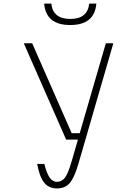

<svg xmlns="http://www.w3.org/2000/svg" viewBox="-20 -1042 740 1074"><path d="M160 -800 381 -297H426L572 -800H614L419 -127Q396 -48 370 -18Q344 12 299 12Q253 12 227 -20.5Q201 -53 188 -125H228Q241 -73 257.5 -49Q274 -25 299 -25Q326 -25 343.5 -48.5Q361 -72 380 -137L416 -261H350L113 -800ZM267 -1022Q276 -936 373 -936Q470 -936 479 -1022H519Q509 -902 373 -902Q237 -902 227 -1022Z"/></svg>

Font: Martian Mono Thin
Style: Regular
Weight: 100
Monospace: yes
Designer: Roman Shamin
Foundry: Evil Martians
Version: Version 1.000; ttfautohint (v1.8.4.7-5d5b)